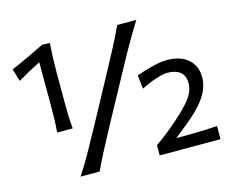

<svg xmlns="http://www.w3.org/2000/svg" viewBox="-104 -909 1285 1060"><g transform="rotate(-15 538.0 -379.0)"><path d="M170.4 -268.6Q173.8 -307.6 174.8 -343.8Q175.8 -379.9 175.8 -424.3Q175.8 -485.4 175.5 -546.9Q175.3 -608.4 175.3 -668.9Q145 -653.8 112.3 -636Q79.6 -618.2 44.9 -597.7L23.4 -668.9Q73.2 -689.9 120.8 -712.4Q168.5 -734.9 215.8 -758.3L259.3 -756.8Q253.4 -674.8 253.4 -585.9V-424.3Q253.4 -379.9 254.6 -343.8Q255.9 -307.6 259.3 -268.6ZM232.4 0Q270 -58.1 302 -114.5Q334 -170.9 373 -243.2L515.6 -506.3Q556.2 -581.5 586.2 -638.7Q616.2 -695.8 644.5 -756.3H753.4Q727.5 -714.8 705.1 -676.8Q682.6 -638.7 659.9 -597.7Q637.2 -556.6 609.9 -506.3L466.8 -243.2Q427.7 -170.9 398.2 -114.5Q368.7 -58.1 341.3 0ZM684.6 0V-58.1Q706.5 -73.7 729.5 -91.1Q752.4 -108.4 774.4 -126.5Q852.1 -190.4 897 -241.7Q941.9 -293 941.9 -344.7Q941.9 -428.7 840.8 -430.2Q821.8 -430.2 780.3 -417.2Q738.8 -404.3 690.9 -379.9L682.1 -458.5Q703.1 -465.8 734.1 -475.1Q765.1 -484.4 797.9 -491.5Q830.6 -498.5 856.4 -498.5Q936.5 -498.5 979.7 -460Q1022.9 -421.4 1022.9 -356Q1022.9 -296.9 981.4 -238.5Q939.9 -180.2 856 -115.2L797.9 -68.4Q856.9 -68.4 915.8 -69.6Q974.6 -70.8 1032.2 -75.2V0Z"/></g></svg>

Font: Pinar Medium
Style: Regular
Weight: 500
Designer: Amin Abedi
Version: Version 3.000